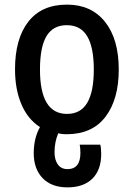

<svg xmlns="http://www.w3.org/2000/svg" viewBox="-20 -571 579 831"><path d="M126 92Q126 27 153 -21Q100 -55 72.5 -120Q45 -185 45 -271Q45 -403 102.5 -477Q160 -551 270 -551Q375 -551 434.5 -476.5Q494 -402 494 -270Q494 -141 436.5 -65.5Q379 10 268 10Q247 10 232 6Q216 44 216 88Q216 121 230.5 141Q245 161 272 161Q328 161 328 91Q328 72 325 55H414Q418 70 418 95Q418 165 379.5 202.5Q341 240 272 240Q203 240 164.5 200Q126 160 126 92ZM386 -270Q386 -366 357.5 -414Q329 -462 269 -462Q210 -462 181.5 -415Q153 -368 153 -270Q153 -78 270 -78Q329 -78 357.5 -126Q386 -174 386 -270Z"/></svg>

Font: Noto Sans Georgian Medium Narrow
Style: Regular
Weight: 500
Width: 4
Designer: Monotype Design team
Foundry: Monotype Imaging Inc.
Version: Version 1.000